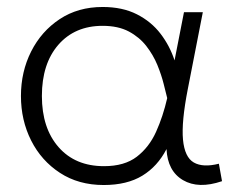

<svg xmlns="http://www.w3.org/2000/svg" viewBox="-20 -515 696 550"><path d="M277 15Q205 15 151.8 -19.8Q98.5 -54.5 69.2 -112.5Q40 -170.5 40 -240Q40 -309.5 69.2 -367.5Q98.5 -425.5 151 -460.2Q203.5 -495 274 -495Q331 -495 372.2 -474Q413.5 -453 440 -418.2Q466.5 -383.5 480 -342L507 -480H561L518 -260Q499.5 -165.5 504.2 -115Q509 -64.5 535.2 -49.5Q561.5 -34.5 607 -46L616 4Q548.5 27 504.2 1Q460 -25 457 -88Q431.5 -38.5 387.8 -11.8Q344 15 277 15ZM278 -39Q336.5 -39 371.8 -66Q407 -93 427 -137.2Q447 -181.5 459 -234Q455 -249.5 448.8 -274.8Q442.5 -300 430.8 -328.8Q419 -357.5 399.2 -383Q379.5 -408.5 349 -424.8Q318.5 -441 274 -441Q194.5 -441 147.2 -386.8Q100 -332.5 100 -240Q100 -148 147.8 -93.5Q195.5 -39 278 -39Z"/></svg>

Font: Geologica Thin
Style: Regular
Weight: 100
Designer: Sindre Bremnes, Frode Helland
Foundry: Monokrom Skriftforlag AS
Version: Version 1.010; ttfautohint (v1.8.4.7-5d5b);gftools[0.9.28]